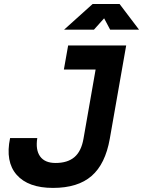

<svg xmlns="http://www.w3.org/2000/svg" viewBox="-20 -918 707 948"><path d="M241.7 9.8Q119.1 9.8 62.3 -54.9Q5.4 -119.6 29.8 -236.3H164.1Q154.8 -178.2 178 -145.8Q201.2 -113.3 254.4 -113.3Q313.5 -113.3 347.4 -142.1Q381.3 -170.9 392.1 -232.4L452.1 -574.7H295.4L316.4 -693.4H603L522 -232.4Q500 -107.9 432.1 -49.1Q364.3 9.8 241.7 9.8ZM296.4 -771.5 437.5 -898.4H570.3L666.5 -771.5H523.9L494.1 -827.6L443.8 -771.5Z"/></svg>

Font: Cascadia Mono
Style: Bold Italic
Weight: 700
Italic angle: -10°
Monospace: yes
Designer: Aaron Bell
Foundry: Saja Typeworks
Version: Version 2404.023; ttfautohint (v1.8.4)